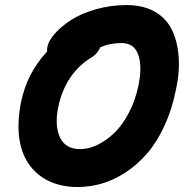

<svg xmlns="http://www.w3.org/2000/svg" viewBox="-20 -731 746 762"><path d="M288.1 11.2Q227.5 11.2 179.2 -10Q130.9 -31.2 98.9 -73.5Q66.9 -115.7 57.1 -178.2Q47.4 -240.7 63 -323.2Q85.9 -439 167 -526.9Q166 -531.7 168 -544.9Q172.9 -569.3 197.5 -597.4Q222.2 -625.5 261.2 -651.1Q300.3 -676.8 359.1 -693.8Q418 -710.9 482.9 -710.9Q546.4 -710.9 591.8 -686Q637.2 -661.1 660.2 -616.7Q683.1 -572.3 688.7 -510.5Q694.3 -448.7 678.2 -375Q662.6 -295.9 632.3 -231Q602.1 -166 563.7 -121.8Q525.4 -77.6 479 -47.1Q432.6 -16.6 384.8 -2.7Q336.9 11.2 288.1 11.2ZM210.9 -305.2Q196.3 -231 218.3 -185.1Q240.2 -139.2 297.9 -139.2Q331.5 -139.2 366.7 -156Q401.9 -172.9 434.1 -203.9Q466.3 -234.9 491.9 -284.2Q517.6 -333.5 529.8 -393.1Q544.9 -467.8 528.6 -513.9Q512.2 -560.1 462.9 -560.1Q414.6 -560.1 377.9 -543Q366.2 -516.6 344.2 -503.9Q239.3 -439.9 210.9 -305.2Z"/></svg>

Font: Shantell Sans Normal
Style: Bold Italic
Weight: 700
Italic angle: -11.31°
Designer: Stephen Nixon, Anya Danilova, Shantell Martin
Foundry: Arrow Type
Version: Version 1.006;[559af2be0]